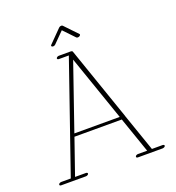

<svg xmlns="http://www.w3.org/2000/svg" viewBox="-148 -947 982 1074"><g transform="rotate(-20 342.5 -410.5)"><path d="M256.3 -736.8C261.2 -736.8 266.1 -738.8 269.5 -742.2L332 -805.2L394.5 -739.7C396.5 -737.8 399.9 -736.8 403.3 -736.8C410.6 -736.8 419.4 -742.2 419.4 -748C419.4 -749.5 418.9 -750.5 418 -751.5L345.7 -827.1C344.2 -828.6 340.8 -830.1 337.4 -830.1C332.5 -830.1 327.1 -828.1 323.7 -824.7L249 -749C247.1 -747.1 246.1 -745.6 246.1 -743.7C246.1 -739.7 251 -736.8 256.3 -736.8ZM335.4 -628.9 470.7 -238.8H200.7ZM652.3 -2C652.3 -5.9 647.9 -8.8 642.1 -8.8H578.6L501 -232.4C501 -233.4 501 -233.9 500.5 -234.9L349.1 -671.9C348.1 -674.3 345.7 -675.8 342.3 -676.3C341.3 -676.3 340.3 -676.8 339.4 -676.8H268.1C261.2 -676.8 254.4 -672.9 252.4 -668C250.5 -663.1 254.9 -659.2 261.7 -659.2H320.8L95.7 -8.8H39.1C32.2 -8.8 22.9 -4.4 22.9 2.4C22.9 6.3 26.9 8.8 32.7 8.8H179.2C186 8.8 193.4 4.9 195.3 0C197.3 -4.9 192.4 -8.8 185.5 -8.8H121.1L194.8 -221.2H476.6L550.3 -8.8H495.6C488.8 -8.8 481.9 -4.9 480 0C478 4.9 482.4 8.8 489.3 8.8H635.7C642.6 8.8 652.3 4.4 652.3 -2Z"/></g></svg>

Font: WireWyrm
Style: Light
Weight: 200
Version: Version 001.000